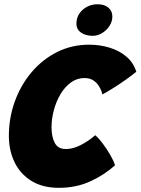

<svg xmlns="http://www.w3.org/2000/svg" viewBox="-20 -872 658 898"><path d="M518 -99Q469 -54.5 402.8 -24Q336.5 6.5 255.5 6.5Q179 6.5 126.8 -26Q74.5 -58.5 48 -113.5Q21.5 -168.5 21.5 -236Q21.5 -321 49.5 -398Q77.5 -475 128.2 -534.8Q179 -594.5 247.5 -628.8Q316 -663 397 -663Q447 -663 492.2 -649.2Q537.5 -635.5 570.8 -607.5Q604 -579.5 617.5 -536.5Q597.5 -520 568.2 -499.2Q539 -478.5 509.5 -460Q480 -441.5 458.5 -430Q458.5 -434.5 454 -446.8Q449.5 -459 440.2 -473Q431 -487 414.8 -497Q398.5 -507 375 -507Q340.5 -507 312 -486.5Q283.5 -466 263.2 -432Q243 -398 232 -357.2Q221 -316.5 221 -276.5Q221 -232 236.2 -203.5Q251.5 -175 287.5 -175Q310 -175 333.2 -183.2Q356.5 -191.5 380 -206Q403.5 -220.5 425.5 -239.5Q442 -225.5 461 -200Q480 -174.5 495.8 -147.2Q511.5 -120 518 -99ZM436.5 -852Q469 -852 487.2 -836Q505.5 -820 505.5 -794.5Q505.5 -771.5 492.2 -751Q479 -730.5 458 -717.5Q437 -704.5 414.5 -704.5Q380.5 -704.5 359 -719.5Q337.5 -734.5 337.5 -761Q337.5 -800.5 366.8 -826.2Q396 -852 436.5 -852Z"/></svg>

Font: Grandstander Thin ExtraBold
Style: Italic
Weight: 800
Italic angle: -15°
Version: Version 1.200